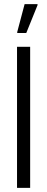

<svg xmlns="http://www.w3.org/2000/svg" viewBox="-20 -916 230 936"><path d="M63 0V-688H127V0ZM64 -755V-760L100 -896H163V-891L108 -755Z"/></svg>

Font: Saira ExtraCondensed
Style: Regular
Weight: 400
Width: 2
Designer: Hector Gatti with collaboration of the Omnibus-Type team
Foundry: Omnibus-Type
Version: Version 1.101